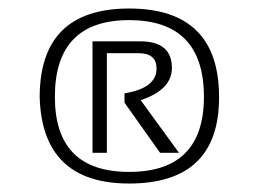

<svg xmlns="http://www.w3.org/2000/svg" viewBox="-20 -728 608 451"><path d="M197.3 -369.1V-630.9H309.1Q383.8 -630.9 383.8 -568.4Q383.8 -517.1 310.5 -492.7L400.4 -369.1H356L272.5 -486.8V-508.8Q347.7 -521 347.7 -566.9Q347.7 -603 305.7 -603H231V-369.1ZM283.2 -324.2Q459 -324.2 459 -500.5Q459 -680.7 283.2 -680.7Q108.9 -680.7 108.9 -500.5Q108.9 -324.2 283.2 -324.2ZM73.2 -499.5Q73.2 -708 283.2 -708Q494.6 -708 494.6 -499.5Q494.6 -296.9 283.2 -296.9Q79.1 -296.9 73.2 -499.5Z"/></svg>

Font: Sansation
Style: Regular
Weight: 400
Designer: Bernd Montag
Version: Version 1.301